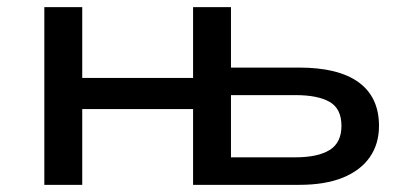

<svg xmlns="http://www.w3.org/2000/svg" viewBox="-20 -517 1142 537"><path d="M104 0V-497H210V-299H520V-497H626V-328H816Q927 -328 983.5 -286.5Q1040 -245 1040 -165Q1040 -114 1014 -77Q988 -40 938.5 -20Q889 0 817 0H520V-212H210V0ZM626 -77H806Q869 -77 902 -97.5Q935 -118 935 -165Q935 -213 902 -232Q869 -251 806 -251H626Z"/></svg>

Font: Nunito Sans 7pt SemiExpanded Medium
Style: Regular
Weight: 500
Width: 6
Designer: Vernon Adams
Foundry: Vernon Adams
Version: Version 3.101;gftools[0.9.27]